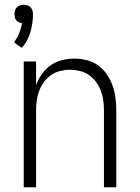

<svg xmlns="http://www.w3.org/2000/svg" viewBox="-20 -789 590 809"><path d="M80 0V-530H132V-431Q141 -455 156.5 -477Q172 -499 193.5 -514Q215 -529 241 -535.5Q267 -542 293 -542Q319 -542 345.5 -535.5Q372 -529 393.5 -513.5Q415 -498 430 -476Q445 -454 454 -429Q463 -404 466.5 -377.5Q470 -351 470 -325V0H418V-325Q418 -346 415 -367Q412 -388 404.5 -407.5Q397 -427 384.5 -444Q372 -461 354.5 -473Q337 -485 316.5 -490Q296 -495 275 -495Q254 -495 233.5 -490Q213 -485 195.5 -473Q178 -461 165.5 -444Q153 -427 145.5 -407.5Q138 -388 135 -367Q132 -346 132 -325V0ZM72 -587 39 -611Q52 -628 60.5 -648.5Q69 -669 73 -691Q66 -692 59.5 -695Q53 -698 48.5 -703.5Q44 -709 42.5 -716Q41 -723 41 -730Q41 -738 43.5 -745.5Q46 -753 51.5 -758.5Q57 -764 64.5 -766.5Q72 -769 80 -769Q88 -769 95.5 -766.5Q103 -764 108.5 -758.5Q114 -753 116.5 -745.5Q119 -738 119 -730Q119 -691 108 -653.5Q97 -616 72 -587Z"/></svg>

Font: Lode Dark
Style: Regular
Weight: 400
Monospace: yes
Designer: Belleve Invis
Foundry: Belleve Invis
Version: Version 29.2.0; ttfautohint (v1.8.3)